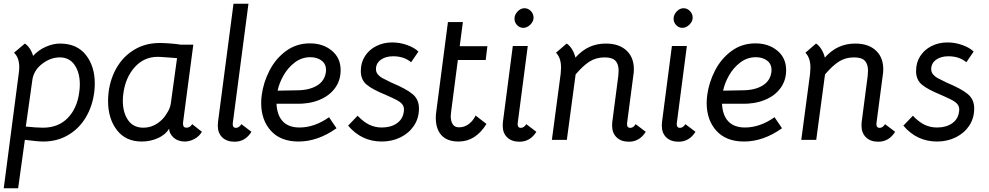

<svg xmlns="http://www.w3.org/2000/svg" viewBox="-24 -747 5290 1027"><path d="M483 -300Q483 -277 480 -253Q470 -177 434 -117.5Q398 -58 339.5 -24Q281 10 208 10Q177 10 109 1L73 260H-4L76 -352Q79 -372 79 -387Q79 -439 51 -465L109 -514Q123 -505 135 -487.5Q147 -470 153 -448Q181 -479 220.5 -496.5Q260 -514 297 -514Q387 -514 435 -453.5Q483 -393 483 -300ZM400 -255Q403 -276 403 -295Q403 -359 375 -399.5Q347 -440 296 -440Q248 -440 204 -407.5Q160 -375 150 -326L114 -70Q171 -64 206 -64Q288 -64 338.5 -116Q389 -168 400 -255Z M554 -207Q554 -231 557 -255Q567 -330 602.5 -389Q638 -448 696.5 -482.5Q755 -517 830 -517Q853 -517 886.5 -514.5Q920 -512 943 -508H1010L955 -91V-85Q955 -64 973 -64Q993 -64 1004 -83L1056 -42Q1041 -17 1015.5 -3.5Q990 10 964 10Q927 10 903 -12.5Q879 -35 881 -64V-59Q861 -26 820.5 -8Q780 10 734 10Q648 10 601 -51.5Q554 -113 554 -207ZM869 -142Q886 -166 890 -196L923 -436L884 -439Q834 -443 820 -443Q746 -443 696.5 -387.5Q647 -332 636 -248Q633 -229 633 -208Q633 -145 661 -104.5Q689 -64 743 -64Q783 -64 816.5 -86Q850 -108 869 -142Z M1221 -82Q1221 -63 1238 -63Q1246 -63 1254 -68.5Q1262 -74 1267 -83L1321 -42Q1288 11 1231 11Q1189 11 1165 -12Q1141 -35 1141 -75Q1141 -87 1142 -94L1225 -727H1305L1221 -87Z M1373 -196Q1373 -217 1376 -239Q1385 -306 1417.5 -369.5Q1450 -433 1505.5 -474Q1561 -515 1634 -515Q1704 -515 1751 -476Q1798 -437 1798 -372Q1798 -316 1767 -274.5Q1736 -233 1681.5 -211.5Q1627 -190 1558 -192H1455Q1458 -130 1489 -97.5Q1520 -65 1578 -65Q1658 -65 1736 -120L1776 -61Q1676 10 1573 10Q1477 10 1425 -47.5Q1373 -105 1373 -196ZM1719 -360Q1720 -364 1720 -372Q1720 -405 1696 -423Q1672 -441 1636 -441Q1590 -441 1553 -413Q1516 -385 1492.5 -343.5Q1469 -302 1461 -262L1564 -264Q1629 -264 1670.5 -288.5Q1712 -313 1719 -360Z M1838 -75 1889 -128Q1920 -95 1951 -80Q1982 -65 2018 -65Q2067 -65 2099 -87.5Q2131 -110 2136 -150L2137 -160Q2137 -178 2127 -190Q2117 -202 2099 -211.5Q2081 -221 2038 -240Q1969 -268 1937.5 -294Q1906 -320 1906 -367Q1906 -412 1928 -446.5Q1950 -481 1988.5 -500.5Q2027 -520 2074 -520Q2115 -520 2154 -506Q2193 -492 2214 -471L2175 -414Q2137 -446 2079 -446Q2038 -446 2012.5 -427Q1987 -408 1987 -377Q1987 -361 1997 -349Q2007 -337 2021 -329.5Q2035 -322 2070 -305Q2149 -272 2183 -243.5Q2217 -215 2217 -167Q2217 -115 2190.5 -75Q2164 -35 2118.5 -12.5Q2073 10 2018 10Q1910 10 1838 -75Z M2307 -117Q2307 -134 2310 -153L2372 -629H2452L2435 -500H2583L2574 -426H2425L2389 -149Q2387 -133 2387 -126Q2387 -99 2397.5 -82.5Q2408 -66 2431 -66Q2460 -66 2483 -83Q2506 -100 2520 -129L2578 -84Q2520 10 2429 10Q2368 10 2337.5 -23.5Q2307 -57 2307 -117Z M2745 -82Q2745 -63 2762 -63Q2770 -63 2778 -68.5Q2786 -74 2791 -83L2845 -42Q2812 11 2755 11Q2713 11 2689 -12Q2665 -35 2665 -75Q2665 -87 2666 -94L2719 -501H2799L2745 -87ZM2728 -647Q2728 -668 2744.5 -685.5Q2761 -703 2781 -703Q2801 -703 2815.5 -688Q2830 -673 2830 -653Q2830 -632 2812.5 -615Q2795 -598 2775 -598Q2756 -598 2742 -612.5Q2728 -627 2728 -647Z M3430 -42Q3397 11 3340 11Q3298 11 3274 -12.5Q3250 -36 3250 -76Q3250 -88 3251 -94L3283 -339Q3285 -359 3285 -368Q3285 -404 3268 -422Q3251 -440 3210 -440Q3164 -440 3129 -417.5Q3094 -395 3055 -349L3008 1H2928L2975 -352Q2977 -376 2977 -385Q2977 -438 2950 -465L3007 -514Q3022 -505 3035 -484.5Q3048 -464 3054 -439Q3089 -478 3129 -496Q3169 -514 3217 -514Q3290 -514 3330.5 -473.5Q3371 -433 3366 -361L3330 -87V-82Q3330 -63 3347 -63Q3364 -63 3376 -83Z M3596 -82Q3596 -63 3613 -63Q3621 -63 3629 -68.5Q3637 -74 3642 -83L3696 -42Q3663 11 3606 11Q3564 11 3540 -12Q3516 -35 3516 -75Q3516 -87 3517 -94L3570 -501H3650L3596 -87ZM3579 -647Q3579 -668 3595.5 -685.5Q3612 -703 3632 -703Q3652 -703 3666.5 -688Q3681 -673 3681 -653Q3681 -632 3663.5 -615Q3646 -598 3626 -598Q3607 -598 3593 -612.5Q3579 -627 3579 -647Z M3756 -196Q3756 -217 3759 -239Q3768 -306 3800.5 -369.5Q3833 -433 3888.5 -474Q3944 -515 4017 -515Q4087 -515 4134 -476Q4181 -437 4181 -372Q4181 -316 4150 -274.5Q4119 -233 4064.5 -211.5Q4010 -190 3941 -192H3838Q3841 -130 3872 -97.5Q3903 -65 3961 -65Q4041 -65 4119 -120L4159 -61Q4059 10 3956 10Q3860 10 3808 -47.5Q3756 -105 3756 -196ZM4102 -360Q4103 -364 4103 -372Q4103 -405 4079 -423Q4055 -441 4019 -441Q3973 -441 3936 -413Q3899 -385 3875.5 -343.5Q3852 -302 3844 -262L3947 -264Q4012 -264 4053.5 -288.5Q4095 -313 4102 -360Z M4764 -42Q4731 11 4674 11Q4632 11 4608 -12.5Q4584 -36 4584 -76Q4584 -88 4585 -94L4617 -339Q4619 -359 4619 -368Q4619 -404 4602 -422Q4585 -440 4544 -440Q4498 -440 4463 -417.5Q4428 -395 4389 -349L4342 1H4262L4309 -352Q4311 -376 4311 -385Q4311 -438 4284 -465L4341 -514Q4356 -505 4369 -484.5Q4382 -464 4388 -439Q4423 -478 4463 -496Q4503 -514 4551 -514Q4624 -514 4664.5 -473.5Q4705 -433 4700 -361L4664 -87V-82Q4664 -63 4681 -63Q4698 -63 4710 -83Z M4808 -75 4859 -128Q4890 -95 4921 -80Q4952 -65 4988 -65Q5037 -65 5069 -87.5Q5101 -110 5106 -150L5107 -160Q5107 -178 5097 -190Q5087 -202 5069 -211.5Q5051 -221 5008 -240Q4939 -268 4907.5 -294Q4876 -320 4876 -367Q4876 -412 4898 -446.5Q4920 -481 4958.5 -500.5Q4997 -520 5044 -520Q5085 -520 5124 -506Q5163 -492 5184 -471L5145 -414Q5107 -446 5049 -446Q5008 -446 4982.5 -427Q4957 -408 4957 -377Q4957 -361 4967 -349Q4977 -337 4991 -329.5Q5005 -322 5040 -305Q5119 -272 5153 -243.5Q5187 -215 5187 -167Q5187 -115 5160.5 -75Q5134 -35 5088.5 -12.5Q5043 10 4988 10Q4880 10 4808 -75Z"/></svg>

Font: Bellota
Style: Bold Italic
Weight: 700
Italic angle: -7.5°
Designer: Kemie Guaida
Foundry: Kemie Guaida
Version: Version 4.001